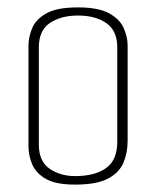

<svg xmlns="http://www.w3.org/2000/svg" viewBox="-20 -495 422 519"><path d="M183 4Q130 4 103 -12Q76 -28 66.5 -52Q57 -76 57 -99V-372Q57 -395 67 -419Q77 -443 105.5 -459Q134 -475 191 -475Q246 -475 275 -459Q304 -443 314.5 -419Q325 -395 325 -372V-114Q325 -83 314 -56Q303 -29 272.5 -12.5Q242 4 183 4ZM183 -19Q236 -19 266.5 -40.5Q297 -62 297 -112V-367Q297 -412 267.5 -432.5Q238 -453 191 -453Q145 -453 115 -433Q85 -413 85 -367V-104Q85 -59 114 -39Q143 -19 183 -19Z"/></svg>

Font: Smooch Sans ExtraLight
Style: Regular
Weight: 200
Designer: Robert E. Leuschke
Foundry: Robert E. Leuschke
Version: Version 1.010; ttfautohint (v1.8.3)